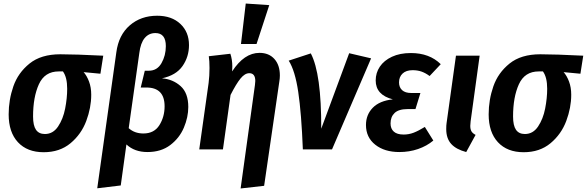

<svg xmlns="http://www.w3.org/2000/svg" viewBox="-20 -845 3319 1086"><path d="M29 -198Q29 -280 55.5 -356.5Q82 -433 147 -485.5Q212 -538 321 -538Q406 -538 564 -530L548 -428L453 -437Q471 -417 483.5 -384Q496 -351 496 -309Q496 -236 468 -161Q440 -86 379 -35Q318 16 227 16Q134 16 81.5 -40.5Q29 -97 29 -198ZM360 -343Q360 -408 336 -441H312Q233 -441 200 -368.5Q167 -296 167 -186Q167 -135 183.5 -111Q200 -87 234 -87Q280 -87 308.5 -129.5Q337 -172 348.5 -231Q360 -290 360 -343Z M638 -549Q651 -647 714 -701.5Q777 -756 869 -756Q951 -756 1000 -710Q1049 -664 1049 -590Q1049 -524 1012.5 -471.5Q976 -419 896 -402Q958 -397 1001.5 -358Q1045 -319 1045 -240Q1045 -182 1020 -123Q995 -64 943 -24.5Q891 15 814 15Q741 15 695 -28L663 204L530 220ZM911 -244Q911 -350 808 -350H776L799 -445H822Q869 -445 893.5 -488Q918 -531 918 -584Q918 -658 859 -658Q822 -658 798.5 -630Q775 -602 768 -545L708 -120Q741 -90 791 -90Q852 -90 881.5 -137Q911 -184 911 -244Z M1422 -364Q1424 -382 1424 -387Q1424 -431 1390 -431Q1365 -431 1340.5 -401Q1316 -371 1284 -308L1241 0H1107L1160 -376Q1165 -416 1165 -460Q1165 -502 1161 -527L1283 -541Q1294 -508 1294 -469Q1294 -451 1293 -441Q1361 -546 1448 -546Q1501 -546 1532 -511.5Q1563 -477 1563 -418Q1563 -402 1560 -384L1474 206L1341 221ZM1503 -816 1431 -596H1343L1370 -825Z M1797 -117 1955 -544 2079 -515 1858 0H1693Q1685 -203 1667 -324.5Q1649 -446 1613 -502L1738 -543Q1798 -429 1797 -117Z M2050 -138Q2050 -196 2088.5 -235.5Q2127 -275 2202 -283Q2105 -308 2105 -390Q2105 -433 2128.5 -468Q2152 -503 2197 -524Q2242 -545 2304 -545Q2409 -545 2473 -482L2410 -415Q2387 -432 2364.5 -440Q2342 -448 2314 -448Q2277 -448 2257 -429Q2237 -410 2237 -379Q2237 -351 2254.5 -335Q2272 -319 2306 -319H2358L2330 -228H2286Q2235 -228 2212 -206Q2189 -184 2189 -147Q2189 -117 2207.5 -100.5Q2226 -84 2263 -84Q2293 -84 2320 -94.5Q2347 -105 2383 -127L2431 -50Q2394 -19 2344.5 -2Q2295 15 2239 15Q2155 15 2102.5 -26.5Q2050 -68 2050 -138Z M2642 -159Q2640 -139 2640 -133Q2640 -114 2646.5 -102.5Q2653 -91 2670 -82L2617 15Q2560 0 2532 -31Q2504 -62 2504 -115Q2504 -137 2506 -149L2559 -530H2693Z M2744 -198Q2744 -280 2770.5 -356.5Q2797 -433 2862 -485.5Q2927 -538 3036 -538Q3121 -538 3279 -530L3263 -428L3168 -437Q3186 -417 3198.5 -384Q3211 -351 3211 -309Q3211 -236 3183 -161Q3155 -86 3094 -35Q3033 16 2942 16Q2849 16 2796.5 -40.5Q2744 -97 2744 -198ZM3075 -343Q3075 -408 3051 -441H3027Q2948 -441 2915 -368.5Q2882 -296 2882 -186Q2882 -135 2898.5 -111Q2915 -87 2949 -87Q2995 -87 3023.5 -129.5Q3052 -172 3063.5 -231Q3075 -290 3075 -343Z"/></svg>

Font: Fira Sans Condensed SemiBold
Style: Italic
Weight: 600
Width: 3
Italic angle: -8°
Designer: bBox Type GmbH & Carrois Corporate GbR & Edenspiekermann AG
Foundry: bBox Type GmbH & Carrois Corporate GbR & Edenspiekermann AG
Version: Version 4.301